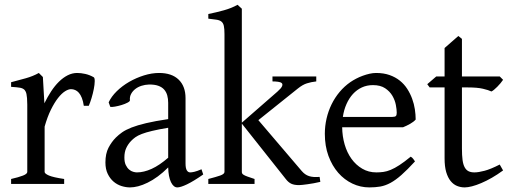

<svg xmlns="http://www.w3.org/2000/svg" viewBox="-20 -777 2159 811"><path d="M376 -450.7Q380.4 -447.8 380.1 -433.6Q379.9 -419.4 376.2 -400.9Q372.6 -382.3 366.7 -362.8Q360.8 -343.3 355 -330.1H334Q331.1 -349.6 325.7 -363.3Q320.3 -377 313.2 -385Q306.2 -393.1 297.6 -396.7Q289.1 -400.4 279.8 -400.4Q269 -400.4 254.6 -391.4Q240.2 -382.3 225.1 -363Q210 -343.8 195.1 -313.7Q180.2 -283.7 168.5 -242.2V-50.8Q168.5 -43.5 186.8 -35.6Q205.1 -27.8 251 -21V0H26.9V-21Q59.1 -28.3 77.1 -35.4Q95.2 -42.5 95.2 -50.8V-335Q95.2 -351.1 94.2 -362.1Q93.3 -373 91.8 -379.9Q90.3 -386.7 88.1 -390.6Q85.9 -394.5 84 -397Q80.6 -400.4 76.4 -402.6Q72.3 -404.8 65.7 -406.2Q59.1 -407.7 49.8 -408.4Q40.5 -409.2 26.9 -410.2V-429.7Q58.6 -438 89.1 -446.5Q119.6 -455.1 144 -468.8L161.1 -451.7L167.5 -340.8Q180.7 -367.7 196 -391.1Q211.4 -414.6 229 -431.9Q246.6 -449.2 265.9 -459Q285.2 -468.8 306.2 -468.8Q321.8 -468.8 339.8 -464.8Q357.9 -460.9 376 -450.7Z M558.1 -48.8Q587.4 -48.8 620.4 -63.7Q653.3 -78.6 690.4 -110.8V-237.3Q649.4 -230.5 622.8 -224.1Q596.2 -217.8 579.1 -211.2Q562 -204.6 551.8 -197.3Q541.5 -189.9 533.7 -181.6Q521 -168.5 513.2 -151.6Q505.4 -134.8 505.4 -111.8Q505.4 -92.3 511.2 -80.1Q517.1 -67.9 525.4 -60.8Q533.7 -53.7 542.7 -51.3Q551.8 -48.8 558.1 -48.8ZM838.4 -40Q796.9 -11.2 769.8 1.7Q742.7 14.6 729 14.6Q712.9 14.6 702.1 -7.8Q691.4 -30.3 690.4 -69.8Q668.5 -47.9 646.5 -31.7Q624.5 -15.6 603.5 -5.4Q582.5 4.9 563.7 9.8Q544.9 14.6 529.3 14.6Q511.7 14.6 493.2 8.8Q474.6 2.9 459.7 -9.8Q444.8 -22.5 435.1 -42.5Q425.3 -62.5 425.3 -90.8Q425.3 -127.9 438.2 -152.8Q451.2 -177.7 469.2 -195.8Q481 -207.5 495.8 -218Q510.7 -228.5 535.4 -238.3Q560.1 -248 597.2 -256.8Q634.3 -265.6 690.4 -273.9V-342.8Q690.4 -359.4 686.5 -373.8Q682.6 -388.2 673.3 -398.7Q664.1 -409.2 648.2 -414.8Q632.3 -420.4 608.4 -419.9Q592.8 -419.4 577.6 -414.6Q562.5 -409.7 551.3 -400.9Q540 -392.1 533.7 -380.1Q527.3 -368.2 528.8 -353.5Q529.3 -349.1 518.8 -343.5Q508.3 -337.9 493.9 -333.5Q479.5 -329.1 465.6 -326.7Q451.7 -324.2 445.8 -325.7L439 -344.7Q450.2 -369.1 473.1 -391.6Q496.1 -414.1 525.6 -431.2Q555.2 -448.2 588.1 -458.5Q621.1 -468.8 651.9 -468.8Q705.6 -468.8 734.6 -440.7Q763.7 -412.6 763.7 -362.3V-86.9Q763.7 -66.4 769 -57.6Q774.4 -48.8 783.2 -48.8Q790 -48.8 800.8 -51.3Q811.5 -53.7 831.1 -62Z M859.9 0V-21Q892.1 -29.3 910.2 -35.6Q928.2 -42 928.2 -50.8V-632.8Q928.2 -655.3 925.5 -667.5Q922.9 -679.7 915.3 -685.8Q907.7 -691.9 894.3 -693.8Q880.9 -695.8 859.9 -698.2V-717.8Q893.6 -724.6 926 -733.6Q958.5 -742.7 983.4 -756.8L1001.5 -740.2V-258.8L1151.9 -390.1Q1168 -404.3 1171.4 -412.8Q1174.8 -421.4 1170.2 -425.8Q1165.5 -430.2 1154.5 -431.6Q1143.6 -433.1 1130.9 -433.1V-454.1H1315.9V-433.1Q1294.4 -430.7 1276.4 -425Q1258.3 -419.4 1237.8 -402.8L1071.3 -269.5L1254.9 -54.2Q1261.7 -46.4 1269 -41.3Q1276.4 -36.1 1285.2 -33.2Q1293.9 -30.3 1304.9 -29.5Q1315.9 -28.8 1330.1 -29.8L1333 -8.8Q1318.8 -5.4 1304.9 -2.9Q1291 -0.5 1279.1 1.2Q1267.1 2.9 1257.6 3.9Q1248 4.9 1243.2 4.9Q1222.7 4.9 1210.2 -1Q1197.8 -6.8 1187 -21L1001.5 -254.9V-50.8Q1001.5 -46.9 1003.2 -43.9Q1004.9 -41 1010.3 -37.8Q1015.6 -34.7 1026.4 -30.8Q1037.1 -26.9 1055.2 -21V0Z M1555.2 -417.5Q1529.8 -417.5 1508.5 -407.7Q1487.3 -397.9 1470.9 -380.1Q1454.6 -362.3 1443.6 -337.6Q1432.6 -313 1428.2 -283.2H1637.2Q1648.4 -283.2 1652.1 -286.9Q1655.8 -290.5 1655.8 -300.8Q1655.8 -314 1652.1 -333.7Q1648.4 -353.5 1637.5 -372.3Q1626.5 -391.1 1606.7 -404.3Q1586.9 -417.5 1555.2 -417.5ZM1735.8 -272Q1727.1 -262.2 1712.4 -253.9Q1697.8 -245.6 1682.1 -239.3H1425.3Q1425.8 -201.2 1435.8 -166.7Q1445.8 -132.3 1464.6 -106.2Q1483.4 -80.1 1510 -64.5Q1536.6 -48.8 1569.8 -48.8Q1585 -48.8 1599.4 -50.8Q1613.8 -52.7 1630.4 -59.6Q1647 -66.4 1667.2 -79.6Q1687.5 -92.8 1714.8 -115.2Q1721.2 -111.8 1725.8 -105.5Q1730.5 -99.1 1732.9 -95.2Q1700.2 -59.6 1675.5 -37.8Q1650.9 -16.1 1629.2 -4.4Q1607.4 7.3 1586.2 11Q1564.9 14.6 1540 14.6Q1502.4 14.6 1468.5 -1.5Q1434.6 -17.6 1408.7 -47.1Q1382.8 -76.7 1367.4 -118.4Q1352.1 -160.2 1352.1 -211.9Q1352.1 -244.6 1359.4 -276.4Q1366.7 -308.1 1380.6 -336.4Q1394.5 -364.7 1414.6 -388.7Q1434.6 -412.6 1460 -430.2Q1470.7 -437.5 1484.1 -444.6Q1497.6 -451.7 1512.2 -457Q1526.9 -462.4 1541.3 -465.6Q1555.7 -468.8 1568.8 -468.8Q1600.6 -468.8 1625.5 -460Q1650.4 -451.2 1668.9 -436.3Q1687.5 -421.4 1700.2 -401.6Q1712.9 -381.8 1720.9 -359.9Q1729 -337.9 1732.4 -315.2Q1735.8 -292.5 1735.8 -272Z M2105 -57.1Q2081.1 -39.6 2057.6 -26.1Q2034.2 -12.7 2012.9 -3.7Q1991.7 5.4 1973.6 10Q1955.6 14.6 1942.9 14.6Q1925.8 14.6 1910.4 8.3Q1895 2 1883.3 -12.5Q1871.6 -26.9 1864.7 -50.3Q1857.9 -73.7 1857.9 -107.9V-407.7H1794.9L1784.7 -421.4L1822.8 -454.1H1857.9V-574.2L1916 -625L1931.2 -612.8V-454.1H2090.8L2105 -439.9Q2100.6 -433.1 2094 -425.3Q2087.4 -417.5 2080.6 -410.6Q2073.7 -403.8 2067.1 -398.2Q2060.5 -392.6 2055.7 -390.6Q2043.9 -396.5 2020 -402.1Q1996.1 -407.7 1956.5 -407.7H1931.2V-149.9Q1931.2 -120.6 1933.8 -101.1Q1936.5 -81.5 1942.9 -70.1Q1949.2 -58.6 1959.2 -53.7Q1969.2 -48.8 1983.9 -48.8Q2001 -48.8 2026.9 -55.7Q2052.7 -62.5 2090.8 -82Z"/></svg>

Font: Gentium Plus Cyr
Style: Regular
Weight: 400
Designer: J. Victor Gaultney, Annie Olsen, Iska Routamaa, Becca Hirsbrunner
Foundry: SIL International
Version: Version 5.000